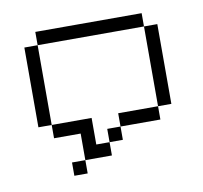

<svg xmlns="http://www.w3.org/2000/svg" viewBox="-54 -378 537 508"><g transform="rotate(-10 214.5 -124.5)"><path d="M107.1 35.7V71.4H142.9V35.7ZM142.9 -35.7V35.7H214.3V0H178.6V-71.4H71.4V-35.7ZM214.3 -35.7V0H250V-35.7ZM250 -71.4V-35.7H357.1V-71.4ZM71.4 -71.4V-285.7H35.7V-71.4ZM71.4 -321.4V-285.7H357.1V-321.4ZM357.1 -285.7V-71.4H392.9V-285.7Z"/></g></svg>

Font: Gossip Icons Low Pixel
Style: Regular
Weight: 500
Designer: Deborah Khodanovich
Version: Version 1.001;Glyphs 3.3.1 (3343)